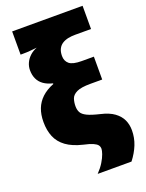

<svg xmlns="http://www.w3.org/2000/svg" viewBox="-171 -843 842 1104"><g transform="rotate(-20 250.0 -291.0)"><path d="M38 -208Q38 -254 51.5 -289Q65 -324 93 -350.5Q121 -377 166 -395V-399Q133 -407 111 -422.5Q89 -438 78 -461.5Q67 -485 67 -515Q67 -538 76.5 -559Q86 -580 104 -597Q122 -614 148 -624Q128 -622 106.5 -620Q85 -618 61 -618H47V-760H478V-618H380Q358 -618 338 -614Q318 -610 302 -600Q286 -590 277 -572.5Q268 -555 268 -529Q268 -498 289 -480.5Q310 -463 365 -463H439V-323H367Q309 -323 282.5 -310Q256 -297 249 -276Q242 -255 242 -231Q242 -209 250.5 -193Q259 -177 284.5 -164.5Q310 -152 361 -140Q413 -128 443 -106Q473 -84 486.5 -55Q500 -26 500 9Q500 55 483.5 96.5Q467 138 436 178H229Q254 152 269.5 126.5Q285 101 292 80.5Q299 60 299 50Q299 36 291.5 26.5Q284 17 265 8.5Q246 0 209 -8Q146 -23 108.5 -50.5Q71 -78 54.5 -117.5Q38 -157 38 -208Z"/></g></svg>

Font: Noto Sans Display Black
Style: Regular
Weight: 900
Designer: Monotype Design Team
Foundry: Monotype Imaging Inc.
Version: Version 2.003